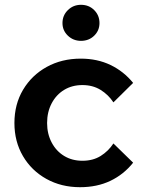

<svg xmlns="http://www.w3.org/2000/svg" viewBox="-20 -763 607 799"><path d="M452 -166 534 -86Q495 -37 439.5 -10.5Q384 16 313 16Q235 16 173 -18.5Q111 -53 75.5 -113.5Q40 -174 40 -251Q40 -329 76 -389.5Q112 -450 174.5 -484.5Q237 -519 316 -519Q385 -519 440 -492.5Q495 -466 534 -418L452 -337Q431 -369 398.5 -389Q366 -409 323 -409Q280 -409 247 -389Q214 -369 195 -333Q176 -297 176 -251Q176 -206 195 -170Q214 -134 247 -114Q280 -94 323 -94Q367 -94 399 -114Q431 -134 452 -166ZM317 -593Q285 -593 262.5 -614.5Q240 -636 240 -667Q240 -699 262.5 -721Q285 -743 317 -743Q350 -743 372 -721Q394 -699 394 -667Q394 -636 372 -614.5Q350 -593 317 -593Z"/></svg>

Font: Wix Madefor Display
Style: Bold
Weight: 700
Designer: Dalton Maag Ltd
Foundry: Dalton Maag Ltd
Version: Version 3.100